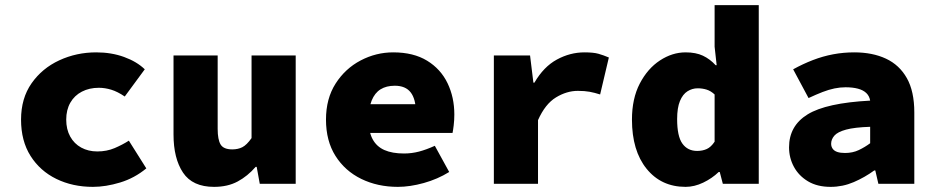

<svg xmlns="http://www.w3.org/2000/svg" viewBox="-20 -716 3640 748"><path d="M342 12Q263 12 199.5 -19Q136 -50 99 -108.5Q62 -167 62 -250Q62 -333 103 -391.5Q144 -450 211 -481Q278 -512 355 -512Q414 -512 463.5 -494Q513 -476 544 -446L466 -340Q438 -359 413.5 -366.5Q389 -374 365 -374Q328 -374 299 -359Q270 -344 254 -316Q238 -288 238 -250Q238 -212 253.5 -184Q269 -156 296.5 -141Q324 -126 359 -126Q396 -126 426.5 -139Q457 -152 482 -168L550 -60Q504 -22 448 -5Q392 12 342 12Z M814 12Q730 12 693 -43.5Q656 -99 656 -192V-500H828V-214Q828 -172 839.5 -153Q851 -134 885 -134Q907 -134 924 -142.5Q941 -151 960 -178V-500H1132V0H992L980 -66H976Q945 -30 906 -9Q867 12 814 12Z M1530 12Q1451 12 1387.5 -19Q1324 -50 1287 -108.5Q1250 -167 1250 -250Q1250 -332 1287.5 -390.5Q1325 -449 1385 -480.5Q1445 -512 1512 -512Q1591 -512 1644 -479.5Q1697 -447 1723.5 -392Q1750 -337 1750 -270Q1750 -248 1747.5 -227.5Q1745 -207 1743 -198H1380V-310H1624L1600 -280Q1600 -330 1580 -356Q1560 -382 1518 -382Q1485 -382 1462.5 -368Q1440 -354 1428 -324.5Q1416 -295 1416 -250Q1416 -203 1431.5 -174Q1447 -145 1477.5 -131.5Q1508 -118 1554 -118Q1584 -118 1612.5 -125.5Q1641 -133 1674 -148L1730 -46Q1685 -18 1631 -3Q1577 12 1530 12Z M1904 0V-500H2045L2058 -394H2062Q2098 -456 2149.5 -484Q2201 -512 2257 -512Q2292 -512 2311.5 -506.5Q2331 -501 2352 -492L2318 -348Q2296 -355 2277 -358.5Q2258 -362 2231 -362Q2188 -362 2146 -336.5Q2104 -311 2076 -248V0Z M2651 12Q2556 12 2499 -58.5Q2442 -129 2442 -250Q2442 -332 2472.5 -390.5Q2503 -449 2551 -480.5Q2599 -512 2651 -512Q2691 -512 2718.5 -499Q2746 -486 2768 -462H2772L2764 -534V-696H2936V0H2796L2784 -46H2780Q2754 -21 2719.5 -4.5Q2685 12 2651 12ZM2696 -128Q2717 -128 2733.5 -135.5Q2750 -143 2764 -164V-348Q2749 -362 2732.5 -367Q2716 -372 2698 -372Q2677 -372 2658.5 -360.5Q2640 -349 2629 -322.5Q2618 -296 2618 -252Q2618 -185 2638.5 -156.5Q2659 -128 2696 -128Z M3216 12Q3164 12 3128 -9.5Q3092 -31 3073 -66Q3054 -101 3054 -142Q3054 -226 3126.5 -270.5Q3199 -315 3370 -324Q3367 -342 3355 -353.5Q3343 -365 3322.5 -370.5Q3302 -376 3274 -376Q3253 -376 3231 -371.5Q3209 -367 3184.5 -357.5Q3160 -348 3130 -334L3070 -446Q3108 -467 3147 -482Q3186 -497 3226 -504.5Q3266 -512 3308 -512Q3379 -512 3431.5 -487.5Q3484 -463 3513 -411.5Q3542 -360 3542 -278V0H3402L3390 -52H3386Q3349 -25 3306 -6.5Q3263 12 3216 12ZM3272 -120Q3302 -120 3326 -131.5Q3350 -143 3370 -158V-222Q3309 -220 3276 -211Q3243 -202 3230.5 -187.5Q3218 -173 3218 -156Q3218 -145 3224 -136.5Q3230 -128 3242 -124Q3254 -120 3272 -120Z"/></svg>

Font: Source Code Pro ExtraLight Black
Style: Regular
Weight: 900
Monospace: yes
Version: Version 1.018;hotconv 1.0.116;makeotfexe 2.5.65601